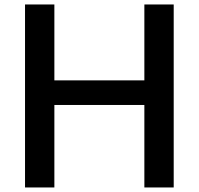

<svg xmlns="http://www.w3.org/2000/svg" viewBox="-20 -805 880 850"><path d="M90.8 -785.2H220.7V-449.2H619.1V-785.2H749V24.9H619.1V-340.3H220.7V24.9H90.8Z"/></svg>

Font: FORM UDPGothic
Style: Bold
Weight: 700
Foundry: Pronama LLC
Version: Version 1.051